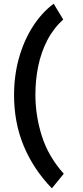

<svg xmlns="http://www.w3.org/2000/svg" viewBox="-20 -821 449 1041"><path d="M271 -800.8 322.8 -715.3Q269.5 -667 236.1 -602.1Q202.6 -537.1 187.3 -462.2Q171.9 -387.2 171.9 -308.6Q171.9 -192.9 207.3 -82.3Q242.7 28.3 325.7 121.1L261.2 200.2Q160.6 95.7 108.4 -30.3Q56.2 -156.2 56.2 -305.2Q56.2 -412.1 83 -507.1Q109.9 -602.1 158.2 -677.5Q206.5 -752.9 271 -800.8Z"/></svg>

Font: Kanchenjunga
Style: Bold
Weight: 700
Designer: Becca Hirsbrunner Spalinger
Foundry: SIL International
Version: Version 2.001